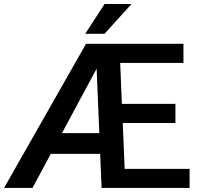

<svg xmlns="http://www.w3.org/2000/svg" viewBox="-22 -927 978 947"><path d="M592.8 -94.2 583.5 -320.3H843.3V-414.6H579.1L570.8 -616.7H882.8V-710.9H402.3L-2 0H138.2L228.5 -168H472.2L479 0H913.1V-94.2ZM454.6 -588.4 467.8 -270.5H283.7ZM493.7 -760.3 626.5 -907.2H493.7L398.4 -760.3Z"/></svg>

Font: Vazirmatn Medium
Style: Regular
Weight: 500
Designer: Saber Rastikerdar
Foundry: Saber Rastikerdar
Version: Version 33.003